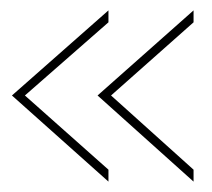

<svg xmlns="http://www.w3.org/2000/svg" viewBox="-20 -437 408 370"><path d="M168 -253 353 -417V-394L194 -253L353 -110V-87ZM3 -253 189 -417V-394L28 -253L189 -110V-87Z"/></svg>

Font: Hanken Grotesk Thin
Style: Regular
Weight: 100
Designer: Alfredo Marco Pradil
Foundry: Hanken Design Co.
Version: Version 3.014